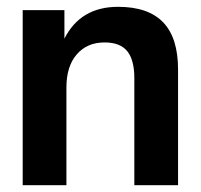

<svg xmlns="http://www.w3.org/2000/svg" viewBox="-20 -546 592 566"><path d="M504.9 0H376V-315.9Q376 -369.1 355.2 -395Q334.5 -420.9 288.1 -420.9Q236.8 -420.9 206.3 -385.7Q175.8 -350.6 175.8 -288.1V0H46.9V-516.1H169.9V-432.1Q217.3 -525.9 328.1 -525.9Q417 -525.9 460.9 -480.2Q504.9 -434.6 504.9 -340.8Z"/></svg>

Font: Creato Display
Style: Bold
Weight: 700
Version: Version 1.000